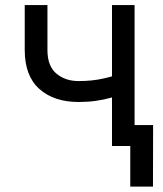

<svg xmlns="http://www.w3.org/2000/svg" viewBox="-20 -562 628 739"><path d="M282.7 -169.4Q188 -169.4 131.6 -219.5Q75.2 -269.5 75.2 -369.6V-542.5H162.6V-369.6Q162.6 -307.6 197 -278.8Q231.4 -250 282.7 -250Q335 -250 377.9 -259.8Q420.9 -269.5 463.9 -284.7V-204.1Q435.5 -193.8 407.5 -186Q379.4 -178.2 348.9 -173.8Q318.4 -169.4 282.7 -169.4ZM411.1 0V-542.5H498V0ZM481.4 156.2V0H444.8V-80.6H569.3L568.8 156.2Z"/></svg>

Font: Inter 16pt
Style: Regular
Weight: 400
Version: Version 4.001;git-66647c0bb